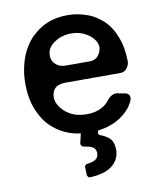

<svg xmlns="http://www.w3.org/2000/svg" viewBox="-86 -620 760 916"><g transform="rotate(-10 293.5 -162.0)"><path d="M543 -348.6Q547.9 -320.3 548.8 -286.1V-285.2Q548.8 -269.5 537.1 -252.9Q525.4 -236.3 503.9 -236.3H371.1H239.3H238.3Q186.5 -236.3 174.8 -199.2Q163.1 -163.1 189.5 -127Q198.2 -116.2 208 -106.4Q218.8 -97.7 230.5 -90.8Q248 -80.1 268.6 -75.2Q289.1 -70.3 312.5 -70.3Q328.1 -70.3 341.8 -72.3Q354.5 -74.2 368.2 -79.1Q380.9 -84 391.6 -89.8Q402.3 -96.7 412.1 -105.5Q415 -108.4 418 -112.3Q420.9 -115.2 423.8 -119.1Q433.6 -131.8 446.3 -138.7Q459 -145.5 473.6 -143.6Q483.4 -140.6 491.2 -139.6Q500 -138.7 508.8 -136.7Q525.4 -133.8 530.3 -121.1Q534.2 -107.4 526.4 -92.8Q519.5 -81.1 513.7 -71.3Q506.8 -61.5 498 -52.7Q482.4 -36.1 462.9 -23.4Q443.4 -9.8 418.9 -1Q395.5 8.8 369.1 12.7Q359.4 14.6 351.6 15.6Q351.6 17.6 350.6 21.5Q346.7 36.1 360.4 40Q379.9 46.9 397.5 60.5Q420.9 79.1 420.9 121.1Q420.9 168.9 380.9 199.2Q344.7 225.6 278.3 228.5Q271.5 229.5 267.1 225.1Q262.7 220.7 261.7 213.9Q261.7 212.9 261.7 207Q261.7 201.2 261.7 197.3Q260.7 191.4 260.7 178.7Q259.8 172.9 264.2 168Q268.6 163.1 274.4 163.1Q293.9 161.1 308.6 154.3Q329.1 144.5 329.1 121.1Q329.1 98.6 311.5 89.8Q297.9 83 271.5 79.1Q264.6 78.1 260.7 72.8Q256.8 67.4 257.8 60.5Q264.6 33.2 268.6 14.6Q252 12.7 236.3 8.8Q201.2 0 171.9 -17.6Q142.6 -35.2 119.1 -59.6Q96.7 -84 81.1 -116.2Q64.5 -147.5 56.6 -185.5Q48.8 -222.7 48.8 -265.6Q48.8 -307.6 57.6 -345.7Q65.4 -382.8 81.1 -415Q96.7 -447.3 119.1 -472.7Q141.6 -497.1 169.9 -515.6Q198.2 -534.2 232.4 -543Q265.6 -551.8 304.7 -551.8Q328.1 -551.8 350.6 -547.9Q373 -543.9 394.5 -536.1Q417 -529.3 436.5 -516.6Q456.1 -504.9 473.6 -488.3Q491.2 -471.7 504.9 -450.2Q518.6 -428.7 528.3 -402.3Q538.1 -377.9 543 -348.6ZM422.9 -354.5Q438.5 -391.6 400.4 -427.7Q395.5 -432.6 389.6 -436.5Q384.8 -440.4 378.9 -443.4Q363.3 -453.1 344.7 -458Q327.1 -462.9 305.7 -462.9Q283.2 -462.9 263.7 -457Q244.1 -452.1 226.6 -440.4Q221.7 -437.5 217.8 -434.6Q213.9 -431.6 210 -427.7Q189.5 -410.2 187.5 -383.8Q184.6 -358.4 200.2 -338.9Q209 -329.1 222.7 -322.3Q237.3 -316.4 256.8 -316.4H371.1Q408.2 -316.4 422.9 -354.5Z"/></g></svg>

Font: DeepSea
Style: Medium
Weight: 500
Designer: Stem
Version: Version 3.019;git-0a5106e0b